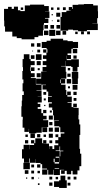

<svg xmlns="http://www.w3.org/2000/svg" viewBox="-76 -914 506 952"><path d="M406 -824V-798H382V-797H409V-765H355V-759H311V-764H286V-767H262V-762H224V-830H230V-854H253V-861H274V-863H265V-879H281V-870H284V-890H312V-892H340V-894H386V-887H409V-858H410V-824ZM31 -719V-725H7V-733H-15V-757H-51V-783H-55V-812H-56V-870H-36V-880H-18V-870H-7V-881H13V-863H25V-859H47V-887H73V-891H143V-884H166V-858H147V-857H169V-825H147V-822H164V-800H142V-792H140V-764H137V-737H114V-730H95V-719ZM236 -878H250V-864H236ZM27 -877H39V-865H27ZM177 -877H189V-865H177ZM207 -877H219V-865H207ZM203 -851H223V-831H203ZM180 -844H186V-838H180ZM207 -805V-817H219V-805ZM185 -813V-809H181V-813ZM144 -772V-790H162V-772ZM174 -790H192V-772H174ZM222 -772H204V-790H222ZM198 -736H168V-766H198ZM164 -740H142V-762H164ZM224 -740H202V-762H224ZM234 -760H252V-742H234ZM340 -744H326V-758H340ZM370 -744H356V-758H370ZM297 -745V-757H309V-745ZM318 -176H321V-152H327V-90H318V-69H308V-49H284V-67H277V-50H255V-67H245V-52H227V-70H242V-72H221V-46H191V-72H189V-48H163V-72H159V-48H133V-74H157V-78H133V-100H125V-106H101V-125H100V-107H72V-128H69V-108H43V-128H33V-174H41V-196H71V-174H72V-195H93V-203H78V-219H94V-204H99V-228H133V-204H138V-219H154V-203H139V-202H167V-175H168V-189H184V-175H193V-194H213V-203H198V-219H213V-234H225V-252H243V-258H223V-283H218V-288H193V-314H216V-316H191V-342H187V-368H183V-381H166V-401H181V-407H162V-435H181V-438H163V-460H155V-470H135V-492H152V-494H130V-467H105V-465H130V-437H111V-436H131V-406H111V-399H124V-383H111V-374H129V-353H138V-340H155V-322H138V-318H163V-284H135V-283H158V-259H134V-282H131V-256H104V-253H68V-275H67V-260H45V-281H36V-321H37V-335H30V-387H32V-415H34V-443H42V-461H36V-501H40V-520H35V-562H38V-581H36V-621H42V-645H70V-621H76V-611H96V-591H76V-581H74V-562H77V-551H96V-531H77V-527H102V-495H129V-498H103V-524H128V-559H155V-560H135V-582H154V-591H136V-611H154V-622H137V-640H154V-653H159V-670H155V-676H131V-706H155V-712H175V-722H237V-714H259V-710H285V-706H311V-676H285V-672H278V-649H259V-641H276V-621H256V-638H255V-616H277V-620H315V-582H308V-559H284V-582H277V-586H251V-612H250V-587H227V-585H250V-558H253V-524H227V-522H247V-500H227V-494H249V-468H253V-443H257V-460H275V-442H258V-435H280V-407H259V-404H279V-383H287V-400H305V-382H288V-379H314V-343H313V-322H317V-297H322V-245H318ZM107 -700H125V-682H107ZM78 -699H94V-683H78ZM307 -672V-650H285V-672ZM138 -653V-669H154V-653ZM123 -668V-654H109V-668ZM88 -663V-659H84V-663ZM102 -645H130V-617H102ZM95 -622H77V-640H95ZM304 -639V-623H288V-639ZM106 -611H126V-591H106ZM77 -580H95V-562H77ZM260 -565V-577H272V-565ZM111 -566V-576H121V-566ZM312 -525H310V-497H282V-525H280V-557H312ZM126 -531H106V-551H126ZM274 -533H258V-549H274ZM255 -522H277V-500H255ZM225 -520H222V-502H225ZM284 -493H308V-469H284ZM271 -486V-476H261V-486ZM288 -459H304V-443H288ZM139 -458H153V-444H139ZM303 -428V-414H289V-428ZM141 -426H151V-416H141ZM149 -394V-388H143V-394ZM138 -369H154V-353H138ZM171 -356V-366H181V-356ZM186 -321H166V-341H186ZM184 -309V-293H168V-309ZM195 -282H217V-260H195ZM186 -261H166V-281H186ZM75 -252H97V-230H75ZM186 -231H166V-251H186ZM108 -233V-249H124V-233ZM199 -234V-248H213V-234ZM50 -235V-247H62V-235ZM140 -235V-247H152V-235ZM64 -203H48V-219H64ZM183 -218V-204H169V-218ZM222 -188H219V-168H200V-165H220V-139H223V-164H238V-167H222ZM195 -127H190V-110H195V-103H217V-110H218V-137H200V-132H217V-110H195ZM72 -75H40V-107H72ZM124 -83H108V-99H124ZM93 -84H79V-98H93ZM217 -79H195V-76H217ZM65 -52H47V-70H65ZM93 -54H79V-68H93ZM122 -55H110V-67H122ZM224 -43H248V-20H255V18H217V13H192V-15H217V-20H224ZM169 -24V-38H183V-24ZM273 -24H259V-38H273ZM303 -24H289V-38H303ZM92 -25H80V-37H92ZM200 -25V-37H212V-25ZM59 -28H53V-34H59ZM114 -29V-33H118V-29ZM184 7H168V-9H184ZM273 6H259V-8H273ZM120 3H112V-5H120Z"/></svg>

Font: Rubik-Storm
Style: Regular
Weight: 400
Designer: NaN (generative design), Hubert & Fischer (Rubik source font outlines)
Foundry: NaN, Hubert & Fischer
Version: Version 1.000